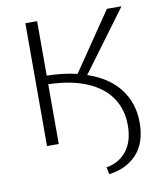

<svg xmlns="http://www.w3.org/2000/svg" viewBox="-93 -734 870 1013"><g transform="rotate(-10 342.5 -227.5)"><path d="M615 -38Q615 71 558.5 131.5Q502 192 410 203L402 165Q468 155 509.5 104Q551 53 551 -35Q551 -118 509 -181Q467 -244 382.5 -280.5Q298 -317 175 -320V0H112V-658H175V-366Q260 -365 337 -347L549 -658H627L386 -332Q499 -294 557 -217.5Q615 -141 615 -38Z"/></g></svg>

Font: Ysabeau Infant Semilight
Style: Regular
Weight: 300
Designer: Christian Thalmann (Catharsis Fonts)
Version: Version 0.003